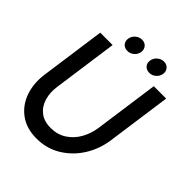

<svg xmlns="http://www.w3.org/2000/svg" viewBox="-234 -987 1141 1141"><g transform="rotate(45 337.0 -416.0)"><path d="M265 13Q181 13 124.5 -28Q68 -69 43.5 -138.2Q19 -207.5 31 -292L88 -700H192L135 -292Q127 -237 140.8 -191.2Q154.5 -145.5 189.5 -118.2Q224.5 -91 280 -91Q336 -91 378.2 -118.2Q420.5 -145.5 446.8 -191.2Q473 -237 481 -292L538 -700H642L585 -292Q573 -207.5 529 -138.2Q485 -69 417 -28Q349 13 265 13ZM278.5 -737Q255 -737 241 -752.5Q227 -768 230.5 -791.5Q233.5 -814.5 252 -830.5Q270.5 -846.5 294 -846.5Q317 -846.5 330.8 -830.5Q344.5 -814.5 341.5 -791.5Q338 -768 319.8 -752.5Q301.5 -737 278.5 -737ZM463 -737Q439 -737 425 -752.5Q411 -768 414.5 -791.5Q417.5 -814.5 436 -830.5Q454.5 -846.5 478 -846.5Q501 -846.5 515 -830.5Q529 -814.5 525.5 -791.5Q522 -768 503.8 -752.5Q485.5 -737 463 -737Z"/></g></svg>

Font: Urbanist SemiBold
Style: Italic
Weight: 600
Italic angle: -8°
Designer: Corey Hu
Foundry: Corey Hu
Version: Version 1.321; ttfautohint (v1.8.4.7-5d5b)